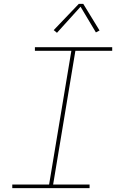

<svg xmlns="http://www.w3.org/2000/svg" viewBox="-20 -981 640 1001"><path d="M44 0V-19H236L352 -716H162V-735H565V-716H373L257 -19H447V0ZM277 -810 260 -824 391 -961H414L499 -822L480 -812L400 -946Z"/></svg>

Font: Iosevka Curly Slab ThEx
Style: Italic
Weight: 100
Width: 7
Italic angle: -9°
Monospace: yes
Designer: Belleve Invis
Foundry: Belleve Invis
Version: Version 11.1.0; ttfautohint (v1.8.3)